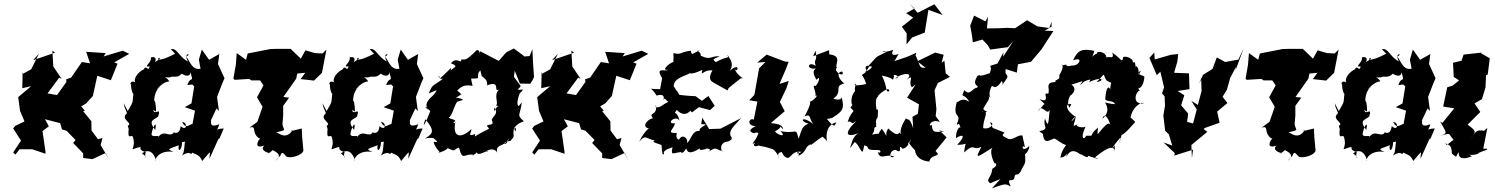

<svg xmlns="http://www.w3.org/2000/svg" viewBox="-20 -828 8050 1034"><path d="M295 -195 314 -131 338 -124 387 -74 374 -58 428 -2V23L478 29L549 -4L570 35L522 -47L532 -85L508 -78L473 -125L472 -175L428 -229L437 -232L417 -255L444 -271L480 -311L504 -420L577 -396L613 -485L595 -492L676 -538L641 -555L538 -524L550 -542L444 -549L465 -487L421 -494L363 -410L336 -401L338 -387L287 -316L236 -325L299 -410L312 -403L267 -470L262 -556L276 -544L158 -504L190 -539L148 -455L99 -428L102 -442L100 -353L148 -364L78 -305L88 -231L112 -174L62 -150L51 -136L93 -71L51 -7L63 5L85 -24H154L225 0V-11L209 -122L243 -148L222 -186L307 -164Z M924 -538C943 -551 858 -500 833 -508C821 -514 872 -529 811 -491C804 -472 842 -530 792 -519C800 -491 746 -466 786 -470C777 -436 768 -484 754 -454C713 -436 691 -386 717 -380C677 -406 680 -363 686 -375C683 -340 707 -289 703 -349C687 -267 708 -297 668 -230L646 -272C651 -236 668 -224 662 -216C626 -186 700 -164 668 -151C682 -93 703 -95 674 -142C665 -67 684 -106 695 -92C717 -27 666 -13 720 -33C760 -42 709 -27 765 -8C751 29 790 31 745 -2C785 -32 812 0 820 37C810 40 829 -23 915 -10C875 -27 888 -24 943 -46C935 -13 957 -5 961 -63C998 -65 1004 -86 982 -87C968 -49 978 -7 958 10C1017 -25 1002 18 1015 -6C1042 7 1055 7 1069 39C1126 -28 1108 -12 1108 27L1156 -79L1162 -82L1185 -136C1135 -136 1148 -112 1161 -159C1092 -131 1127 -194 1114 -176L1146 -244L1159 -230L1149 -306L1179 -384L1189 -406V-407L1154 -483L1161 -537L1106 -506L1067 -561L1051 -507L1060 -458C1010 -446 998 -514 981 -523C1021 -539 963 -549 992 -497C942 -522 934 -572 900 -563ZM1015 -373 1026 -363 1011 -271 975 -251 1030 -232 1017 -161C994 -154 980 -133 961 -171C992 -170 987 -117 953 -149C946 -84 897 -128 917 -116C896 -82 862 -135 832 -89C841 -105 798 -84 796 -106C801 -143 828 -188 816 -128C773 -184 812 -181 832 -201C849 -258 812 -201 805 -236L820 -227C822 -253 812 -310 811 -274C805 -356 870 -376 824 -345C831 -354 858 -387 892 -390C870 -424 846 -410 893 -411C917 -423 930 -403 959 -431C990 -411 1007 -422 1005 -440C1026 -375 1006 -423 989 -370Z M1490 10C1502 -27 1517 19 1528 17C1546 24 1607 10 1614 -17L1607 -93L1605 -136C1549 -124 1530 -113 1557 -128C1517 -70 1481 -115 1467 -115C1530 -131 1507 -122 1501 -159L1505 -206V-258L1537 -302L1506 -306L1575 -404L1581 -432L1624 -436L1599 -402L1671 -394L1714 -436L1715 -442L1738 -561L1717 -540L1676 -542L1625 -557L1600 -512L1545 -565H1476L1437 -564L1314 -540L1305 -506L1255 -542L1250 -479L1237 -405L1243 -398L1322 -403L1334 -395H1443L1374 -405L1399 -368L1364 -304L1394 -253L1366 -172L1324 -141C1366 -153 1331 -115 1375 -83C1392 -85 1368 -78 1366 -52C1363 -29 1406 -40 1424 -57C1364 -28 1414 -6 1427 -5C1412 12 1472 -36 1445 -22C1449 -17 1512 3 1464 38Z M1995 -538C2014 -551 1929 -500 1904 -508C1892 -514 1943 -529 1882 -491C1875 -472 1913 -530 1863 -519C1871 -491 1817 -466 1857 -470C1848 -436 1839 -484 1825 -454C1784 -436 1762 -386 1788 -380C1748 -406 1751 -363 1757 -375C1754 -340 1778 -289 1774 -349C1758 -267 1779 -297 1739 -230L1717 -272C1722 -236 1739 -224 1733 -216C1697 -186 1771 -164 1739 -151C1753 -93 1774 -95 1745 -142C1736 -67 1755 -106 1766 -92C1788 -27 1737 -13 1791 -33C1831 -42 1780 -27 1836 -8C1822 29 1861 31 1816 -2C1856 -32 1883 0 1891 37C1881 40 1900 -23 1986 -10C1946 -27 1959 -24 2014 -46C2006 -13 2028 -5 2032 -63C2069 -65 2075 -86 2053 -87C2039 -49 2049 -7 2029 10C2088 -25 2073 18 2086 -6C2113 7 2126 7 2140 39C2197 -28 2179 -12 2179 27L2227 -79L2233 -82L2256 -136C2206 -136 2219 -112 2232 -159C2163 -131 2198 -194 2185 -176L2217 -244L2230 -230L2220 -306L2250 -384L2260 -406V-407L2225 -483L2232 -537L2177 -506L2138 -561L2122 -507L2131 -458C2081 -446 2069 -514 2052 -523C2092 -539 2034 -549 2063 -497C2013 -522 2005 -572 1971 -563ZM2086 -373 2097 -363 2082 -271 2046 -251 2101 -232 2088 -161C2065 -154 2051 -133 2032 -171C2063 -170 2058 -117 2024 -149C2017 -84 1968 -128 1988 -116C1967 -82 1933 -135 1903 -89C1912 -105 1869 -84 1867 -106C1872 -143 1899 -188 1887 -128C1844 -184 1883 -181 1903 -201C1920 -258 1883 -201 1876 -236L1891 -227C1893 -253 1883 -310 1882 -274C1876 -356 1941 -376 1895 -345C1902 -354 1929 -387 1963 -390C1941 -424 1917 -410 1964 -411C1988 -423 2001 -403 2030 -431C2061 -411 2078 -422 2076 -440C2097 -375 2077 -423 2060 -370Z M2856 -414C2852 -463 2849 -513 2847 -563L2832 -526L2803 -524L2796 -531L2747 -567L2706 -546L2666 -500L2566 -552C2563 -520 2568 -565 2546 -557C2484 -493 2484 -511 2463 -507C2470 -478 2437 -527 2409 -487C2465 -466 2402 -462 2406 -439C2408 -472 2428 -476 2350 -406C2334 -446 2341 -390 2368 -406C2316 -364 2311 -381 2289 -325C2343 -347 2337 -348 2316 -318C2287 -291 2261 -268 2288 -234L2271 -250C2269 -266 2323 -192 2302 -242C2266 -147 2251 -132 2271 -186C2320 -125 2316 -111 2269 -82C2309 -93 2351 -72 2306 -91C2352 -55 2331 -65 2315 -64C2325 -20 2368 -1 2339 -5C2367 -10 2407 -33 2383 -34C2443 -5 2416 -23 2452 -33C2472 46 2479 -7 2538 7C2488 9 2563 13 2549 -31C2532 37 2609 -28 2606 -11C2582 -9 2638 -43 2658 -6C2645 -57 2702 -34 2720 -84C2710 -30 2666 -61 2729 -69C2763 -109 2734 -82 2751 -150C2722 -131 2766 -160 2757 -121C2732 -145 2785 -170 2801 -175C2759 -212 2782 -204 2790 -277L2774 -257C2779 -256 2750 -252 2781 -331C2768 -353 2775 -304 2796 -346C2736 -340 2797 -355 2780 -371C2738 -429 2748 -401 2752 -447L2780 -378L2836 -377L2849 -398ZM2575 -414C2568 -428 2603 -395 2600 -391C2606 -384 2602 -354 2607 -370C2680 -395 2633 -328 2668 -346C2635 -317 2668 -272 2651 -260L2686 -252C2646 -279 2640 -196 2641 -248C2675 -213 2616 -193 2631 -175C2645 -142 2578 -170 2614 -136C2594 -121 2579 -122 2525 -84C2548 -75 2532 -100 2541 -107C2493 -88 2519 -113 2519 -133C2461 -78 2414 -88 2433 -174C2419 -140 2442 -181 2410 -163C2461 -184 2405 -184 2396 -195C2416 -200 2431 -281 2447 -282L2475 -290C2426 -318 2412 -283 2463 -319C2480 -298 2433 -369 2429 -326C2441 -331 2458 -381 2525 -365C2510 -429 2522 -397 2523 -405C2582 -403 2535 -417 2567 -449Z M3090 -195 3109 -131 3133 -124 3182 -74 3169 -58 3223 -2V23L3273 29L3344 -4L3365 35L3317 -47L3327 -85L3303 -78L3268 -125L3267 -175L3223 -229L3232 -232L3212 -255L3239 -271L3275 -311L3299 -420L3372 -396L3408 -485L3390 -492L3471 -538L3436 -555L3333 -524L3345 -542L3239 -549L3260 -487L3216 -494L3158 -410L3131 -401L3133 -387L3082 -316L3031 -325L3094 -410L3107 -403L3062 -470L3057 -556L3071 -544L2953 -504L2985 -539L2943 -455L2894 -428L2897 -442L2895 -353L2943 -364L2873 -305L2883 -231L2907 -174L2857 -150L2846 -136L2888 -71L2846 -7L2858 5L2880 -24H2949L3020 0V-11L3004 -122L3038 -148L3017 -186L3102 -164Z M3707 -223 3744 -251 3804 -235 3829 -258 3795 -311 3760 -285 3726 -310C3706 -310 3640 -316 3637 -318C3626 -345 3634 -321 3608 -364C3611 -403 3646 -411 3691 -431C3644 -430 3700 -412 3705 -458C3674 -438 3690 -415 3762 -452C3754 -408 3763 -454 3817 -449C3772 -374 3858 -381 3821 -384L3898 -341L3904 -354L3970 -407C4003 -400 3944 -418 3935 -464C3946 -419 3978 -501 3909 -447C3938 -482 3908 -522 3893 -532C3926 -515 3893 -528 3835 -493C3820 -509 3810 -505 3856 -525C3804 -528 3810 -501 3754 -528C3755 -560 3708 -552 3751 -555C3709 -546 3708 -521 3700 -555C3641 -548 3651 -531 3606 -542C3610 -518 3604 -502 3607 -493C3600 -499 3531 -446 3578 -452C3562 -440 3506 -471 3546 -407L3535 -348C3460 -347 3487 -365 3516 -313C3516 -313 3565 -332 3553 -288C3564 -309 3555 -289 3609 -259C3597 -289 3588 -289 3540 -256C3511 -242 3507 -255 3513 -261C3520 -200 3470 -227 3496 -191C3467 -188 3422 -135 3491 -135C3493 -154 3455 -134 3422 -64C3459 -111 3463 -75 3506 -73C3482 -61 3529 -55 3543 -46C3544 -8 3549 15 3556 -1C3546 -22 3609 -36 3602 -35C3589 19 3609 -10 3664 -10C3637 -15 3650 16 3676 -29C3681 -7 3695 6 3752 -31C3743 -26 3745 -11 3792 -30C3771 -27 3825 -31 3793 -8C3843 -47 3836 -16 3875 -15C3862 -5 3849 -63 3901 -66C3933 -79 3918 -89 3913 -100C3907 -130 3934 -149 3971 -192L3860 -135L3799 -133L3762 -194L3756 -159C3818 -160 3738 -147 3748 -122C3706 -131 3698 -60 3678 -59C3691 -75 3658 -113 3638 -78C3635 -72 3616 -83 3625 -112C3564 -110 3608 -129 3615 -164C3561 -159 3619 -212 3640 -178C3623 -242 3602 -204 3625 -236C3676 -183 3704 -247 3700 -229Z M4201 10C4241 50 4232 -21 4297 -10C4248 18 4291 -37 4280 11C4325 -8 4315 -43 4346 -50C4347 -40 4371 -72 4423 -99C4381 -101 4427 -89 4438 -58C4429 -68 4418 -154 4484 -169C4474 -151 4476 -135 4433 -188C4451 -186 4489 -208 4446 -184C4519 -227 4529 -238 4513 -305C4509 -281 4468 -297 4468 -297C4523 -336 4466 -363 4527 -379C4503 -395 4477 -438 4515 -443C4529 -423 4503 -419 4483 -447C4479 -468 4495 -460 4484 -467C4482 -492 4512 -528 4446 -535L4445 -558L4359 -525L4372 -555C4385 -491 4359 -515 4373 -473C4326 -506 4315 -437 4398 -465C4359 -462 4350 -439 4378 -398C4400 -427 4392 -383 4372 -365C4344 -376 4391 -312 4363 -309C4403 -330 4354 -275 4334 -279C4345 -284 4353 -276 4313 -201C4350 -218 4335 -189 4360 -160C4300 -207 4282 -177 4334 -162C4292 -146 4297 -116 4280 -81C4266 -148 4269 -103 4183 -122C4225 -79 4151 -109 4155 -122C4216 -151 4153 -171 4198 -131C4193 -152 4184 -160 4131 -165L4206 -229L4180 -279L4214 -350L4228 -392L4178 -376C4194 -416 4213 -453 4227 -495L4206 -497C4173 -509 4141 -522 4109 -534L4058 -491L4102 -494L4068 -460L4046 -335L4042 -316L4015 -288L4059 -281L4039 -183C4019 -198 3994 -153 4050 -148C3991 -123 4040 -108 4044 -111C4044 -115 4075 -118 4061 -102C4050 -69 4014 -41 4047 -60C4023 -32 4070 -41 4065 -47C4065 -39 4077 -47 4139 -25C4143 -28 4175 5 4174 25C4162 -9 4184 -6 4189 -10Z M4820 -538C4837 -544 4763 -510 4791 -560C4738 -539 4708 -556 4759 -551C4681 -510 4721 -541 4652 -468C4700 -480 4662 -449 4639 -441C4692 -490 4618 -478 4650 -447C4606 -403 4621 -451 4645 -376C4632 -371 4560 -361 4590 -378C4567 -312 4614 -324 4605 -350C4553 -333 4563 -245 4574 -268L4560 -249C4592 -215 4570 -247 4545 -172C4578 -180 4553 -149 4592 -176C4523 -111 4536 -85 4601 -110C4567 -87 4568 -52 4556 -29C4588 -63 4576 -73 4598 -49C4624 -9 4624 10 4634 -45C4674 -38 4626 -19 4702 -20C4732 -23 4723 3 4707 -9C4721 39 4753 -4 4796 16C4764 31 4769 -20 4804 -21C4847 10 4809 -63 4841 -27C4869 -29 4898 -86 4871 -99C4902 -67 4859 -31 4872 -62C4925 14 4949 1 4907 -22C4910 18 4943 39 4985 42C4993 -2 5057 20 5018 -15L5078 -88L5038 -127L5065 -117C5025 -123 5001 -102 4998 -156C4974 -138 4991 -192 5042 -171L5019 -203L5023 -240L5013 -342L5031 -381L5096 -414L5073 -433L5066 -501L5051 -490L5062 -533L5017 -545L4920 -498L4965 -463C4924 -462 4942 -469 4907 -537C4889 -526 4906 -503 4915 -544C4867 -521 4851 -517 4797 -499ZM4911 -373 4865 -302 4929 -266 4923 -215 4894 -199 4898 -137C4882 -188 4874 -182 4858 -190C4833 -149 4829 -130 4830 -104C4818 -137 4832 -70 4764 -136C4736 -101 4776 -67 4729 -135C4684 -78 4747 -121 4676 -103C4701 -134 4676 -138 4699 -145C4699 -193 4692 -152 4701 -189C4713 -188 4705 -262 4709 -240L4701 -236C4700 -243 4687 -306 4713 -308C4685 -298 4772 -375 4769 -337C4745 -329 4763 -356 4729 -421C4807 -407 4782 -383 4795 -416C4782 -437 4843 -413 4801 -405C4842 -440 4907 -437 4862 -398C4912 -435 4866 -384 4891 -358ZM4905 -782 4860 -757 4898 -733 4837 -684 4863 -648 4862 -589 4892 -626 4961 -653V-659L4980 -775L5057 -747L5012 -805L4922 -759L4879 -808Z M5643 -711 5631 -677 5567 -686 5511 -719 5447 -676 5405 -678 5361 -676 5295 -675 5301 -738 5287 -713 5226 -744 5205 -690 5215 -634 5219 -600 5271 -615 5300 -584 5313 -561 5408 -574 5438 -608 5382 -522 5384 -546 5352 -486C5281 -462 5333 -488 5310 -434C5235 -407 5269 -431 5245 -420C5206 -361 5264 -368 5240 -355C5217 -354 5203 -308 5173 -343C5152 -291 5167 -336 5200 -280C5162 -304 5148 -283 5132 -276C5108 -185 5161 -223 5134 -163C5134 -139 5142 -185 5153 -139C5148 -151 5128 -127 5128 -84C5163 -107 5186 -102 5135 -48C5199 -47 5178 -77 5172 -7C5232 -63 5219 -12 5265 -38C5257 -16 5224 29 5266 4L5326 -33C5304 -13 5334 54 5340 57C5319 41 5373 53 5324 81C5319 134 5285 136 5312 159L5368 136L5322 186C5394 162 5391 159 5423 176C5395 115 5442 165 5444 122C5451 101 5458 124 5476 97C5500 43 5505 67 5500 -11C5490 27 5531 -30 5522 -41C5480 0 5480 -57 5500 -34C5489 -83 5485 -106 5486 -98C5460 -106 5432 -63 5401 -85C5385 -95 5369 -94 5390 -114L5321 -141C5327 -132 5336 -122 5312 -169C5340 -168 5316 -128 5275 -138C5274 -198 5314 -222 5264 -247C5278 -197 5320 -243 5269 -228C5292 -284 5328 -301 5291 -319C5351 -282 5286 -293 5319 -361C5331 -376 5332 -331 5376 -392C5394 -346 5368 -400 5378 -372C5433 -442 5387 -404 5396 -456L5456 -437L5462 -482L5532 -495L5588 -561C5610 -595 5631 -628 5653 -661L5606 -663L5643 -684Z M5605 -269 5570 -229C5592 -276 5617 -200 5633 -237C5626 -164 5626 -136 5608 -189C5593 -143 5638 -136 5577 -121C5631 -79 5612 -102 5595 -118C5601 -48 5622 -69 5657 -82C5671 -79 5693 -55 5721 -47C5679 12 5702 23 5682 19C5725 29 5733 -29 5722 17C5741 -19 5763 -25 5800 5C5791 -9 5843 35 5839 11C5899 29 5911 36 5877 19C5966 -54 5984 -36 5986 -4C5976 -71 5998 -49 5968 -29C6017 -98 6030 -102 6003 -53C6017 -85 6015 -78 6020 -101C6052 -114 6095 -182 6093 -163C6082 -183 6112 -155 6068 -196C6076 -226 6087 -253 6126 -274L6142 -271C6071 -262 6097 -339 6119 -341C6092 -364 6134 -330 6143 -412C6148 -424 6082 -425 6124 -447C6097 -392 6128 -461 6096 -473C6088 -431 6105 -507 6081 -491C6086 -519 6017 -536 6028 -509C6012 -498 6030 -501 5970 -545C5987 -491 5932 -550 5931 -495C5963 -543 5885 -562 5887 -539C5858 -530 5856 -499 5874 -554C5811 -567 5784 -561 5759 -503C5818 -526 5792 -471 5752 -475C5705 -463 5740 -487 5707 -477C5676 -484 5728 -493 5685 -424C5685 -399 5687 -408 5663 -393C5675 -375 5615 -403 5628 -347C5625 -321 5634 -326 5610 -323C5609 -312 5628 -273 5578 -294ZM5965 -269 5932 -276C5930 -272 5968 -234 5917 -188C5927 -228 5954 -188 5965 -136C5957 -185 5939 -162 5887 -100C5901 -114 5886 -80 5893 -141C5835 -92 5883 -97 5829 -97C5824 -77 5792 -71 5826 -146C5806 -134 5753 -154 5793 -162C5744 -143 5766 -144 5774 -206C5761 -174 5732 -162 5770 -200C5704 -246 5727 -278 5749 -266L5740 -248C5720 -271 5743 -319 5748 -316C5720 -297 5799 -339 5750 -372C5801 -386 5826 -404 5795 -371C5812 -375 5807 -397 5874 -403C5885 -413 5874 -460 5846 -386C5916 -420 5934 -394 5885 -386C5942 -441 5914 -434 5938 -396C5979 -369 5961 -400 5959 -347C5951 -364 5937 -365 5932 -292C5950 -277 5971 -290 5986 -267Z M6373 -172 6379 -216 6341 -261 6358 -315 6322 -338 6386 -348 6383 -433 6303 -436 6321 -498 6325 -537 6286 -533 6199 -508 6196 -545 6170 -516 6210 -423 6229 -442 6249 -358 6238 -325 6252 -309 6254 -258 6245 -206 6255 -124 6275 -104 6293 -44 6246 -61 6307 -3 6304 10 6405 -22 6399 24 6396 -47 6482 -118 6462 -133 6469 -139 6548 -167 6535 -227 6590 -273 6564 -307 6587 -344 6605 -408 6637 -469 6634 -450 6678 -568 6649 -507 6578 -494 6533 -519 6510 -457 6459 -425 6436 -377 6449 -398 6451 -338 6431 -263 6396 -285 6425 -238 6405 -163Z M6941 10C6953 -27 6968 19 6979 17C6997 24 7058 10 7065 -17L7058 -93L7056 -136C7000 -124 6981 -113 7008 -128C6968 -70 6932 -115 6918 -115C6981 -131 6958 -122 6952 -159L6956 -206V-258L6988 -302L6957 -306L7026 -404L7032 -432L7075 -436L7050 -402L7122 -394L7165 -436L7166 -442L7189 -561L7168 -540L7127 -542L7076 -557L7051 -512L6996 -565H6927L6888 -564L6765 -540L6756 -506L6706 -542L6701 -479L6688 -405L6694 -398L6773 -403L6785 -395H6894L6825 -405L6850 -368L6815 -304L6845 -253L6817 -172L6775 -141C6817 -153 6782 -115 6826 -83C6843 -85 6819 -78 6817 -52C6814 -29 6857 -40 6875 -57C6815 -28 6865 -6 6878 -5C6863 12 6923 -36 6896 -22C6900 -17 6963 3 6915 38Z M7446 -538C7465 -551 7380 -500 7355 -508C7343 -514 7394 -529 7333 -491C7326 -472 7364 -530 7314 -519C7322 -491 7268 -466 7308 -470C7299 -436 7290 -484 7276 -454C7235 -436 7213 -386 7239 -380C7199 -406 7202 -363 7208 -375C7205 -340 7229 -289 7225 -349C7209 -267 7230 -297 7190 -230L7168 -272C7173 -236 7190 -224 7184 -216C7148 -186 7222 -164 7190 -151C7204 -93 7225 -95 7196 -142C7187 -67 7206 -106 7217 -92C7239 -27 7188 -13 7242 -33C7282 -42 7231 -27 7287 -8C7273 29 7312 31 7267 -2C7307 -32 7334 0 7342 37C7332 40 7351 -23 7437 -10C7397 -27 7410 -24 7465 -46C7457 -13 7479 -5 7483 -63C7520 -65 7526 -86 7504 -87C7490 -49 7500 -7 7480 10C7539 -25 7524 18 7537 -6C7564 7 7577 7 7591 39C7648 -28 7630 -12 7630 27L7678 -79L7684 -82L7707 -136C7657 -136 7670 -112 7683 -159C7614 -131 7649 -194 7636 -176L7668 -244L7681 -230L7671 -306L7701 -384L7711 -406V-407L7676 -483L7683 -537L7628 -506L7589 -561L7573 -507L7582 -458C7532 -446 7520 -514 7503 -523C7543 -539 7485 -549 7514 -497C7464 -522 7456 -572 7422 -563ZM7537 -373 7548 -363 7533 -271 7497 -251 7552 -232 7539 -161C7516 -154 7502 -133 7483 -171C7514 -170 7509 -117 7475 -149C7468 -84 7419 -128 7439 -116C7418 -82 7384 -135 7354 -89C7363 -105 7320 -84 7318 -106C7323 -143 7350 -188 7338 -128C7295 -184 7334 -181 7354 -201C7371 -258 7334 -201 7327 -236L7342 -227C7344 -253 7334 -310 7333 -274C7327 -356 7392 -376 7346 -345C7353 -354 7380 -387 7414 -390C7392 -424 7368 -410 7415 -411C7439 -423 7452 -403 7481 -431C7512 -411 7529 -422 7527 -440C7548 -375 7528 -423 7511 -370Z M7892 5C7946 13 7957 -22 7935 4C7937 -10 8005 -21 7987 -27H7968L7990 -139L7940 -96L7980 -122C7920 -136 7929 -109 7899 -83C7936 -120 7925 -125 7884 -157L7952 -225C7942 -240 7931 -256 7921 -271L7961 -294L7980 -357L7983 -424L7992 -426L8003 -514L7950 -545H7962L7862 -534L7851 -501L7805 -490L7809 -414L7838 -395L7803 -367L7774 -358L7752 -254L7812 -245L7748 -166L7736 -174C7766 -115 7784 -110 7733 -96C7799 -113 7775 -112 7808 -75C7750 -30 7780 -53 7757 -61C7783 -44 7797 -53 7799 -1C7835 30 7816 9 7837 -8C7832 10 7843 41 7907 13Z"/></svg>

Font: Asimov Aggro
Style: It
Weight: 500
Designer: Google
Version: Version 2.000980; 2014